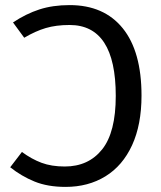

<svg xmlns="http://www.w3.org/2000/svg" viewBox="-20 -721 630 753"><path d="M535 -346Q535 -232 498 -151.5Q461 -71 393.5 -29.5Q326 12 237 12Q167 12 115.5 -9Q64 -30 20 -65L66 -125Q104 -97 143 -82.5Q182 -68 234 -68Q327 -68 380.5 -135Q434 -202 434 -345Q434 -623 253 -623Q200 -623 159.5 -611Q119 -599 75 -573L31 -633Q82 -667 134.5 -684Q187 -701 253 -701Q388 -701 461.5 -610Q535 -519 535 -346Z"/></svg>

Font: Fira Sans
Style: Regular
Weight: 400
Designer: bBox Type GmbH & Carrois Corporate GbR & Edenspiekermann AG
Foundry: bBox Type GmbH & Carrois Corporate GbR & Edenspiekermann AG
Version: Version 4.301